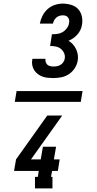

<svg xmlns="http://www.w3.org/2000/svg" viewBox="-20 -875 540 1065"><path d="M277 -442Q261 -442 245.5 -443.5Q230 -445 216 -450Q202 -455 190 -464Q178 -473 170 -485.5Q162 -498 159 -513Q156 -528 159 -544Q159 -545 159.5 -546Q160 -547 160 -549H232Q232 -548 232 -547.5Q232 -547 232 -547Q231 -538 234 -529.5Q237 -521 243.5 -515.5Q250 -510 259 -508Q268 -506 277 -506Q287 -506 297 -508Q307 -510 316 -515.5Q325 -521 331.5 -530.5Q338 -540 339 -550Q342 -566 335.5 -580.5Q329 -595 317 -604.5Q305 -614 289.5 -617Q274 -620 258 -620L268 -685Q283 -685 298.5 -687Q314 -689 327.5 -697Q341 -705 351 -718.5Q361 -732 363 -747Q365 -756 363.5 -764Q362 -772 357 -778.5Q352 -785 344.5 -787.5Q337 -790 328 -790Q319 -790 309.5 -787Q300 -784 292.5 -777.5Q285 -771 280 -762Q275 -753 274 -744H201Q205 -766 215.5 -787Q226 -808 243.5 -824Q261 -840 283.5 -847.5Q306 -855 328 -855Q352 -855 375 -848Q398 -841 413 -825Q428 -809 433.5 -786Q439 -763 435 -739Q433 -724 426.5 -710Q420 -696 410 -684.5Q400 -673 387.5 -664Q375 -655 360 -649Q374 -641 384.5 -629Q395 -617 402 -602.5Q409 -588 411.5 -571.5Q414 -555 411 -538Q407 -516 394.5 -496.5Q382 -477 362.5 -464Q343 -451 320.5 -446.5Q298 -442 277 -442ZM271 170H174V106H190L195 73H58L69 9L242 -234H325L152 9H206L218 -61H291L279 9H311L301 73H269L263 106H271ZM428 -310H62L72 -370H438Z"/></svg>

Font: Iosevka Slab Medium
Style: Italic
Weight: 500
Italic angle: -9°
Monospace: yes
Designer: Belleve Invis
Foundry: Belleve Invis
Version: Version 11.1.0; ttfautohint (v1.8.3)